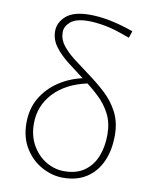

<svg xmlns="http://www.w3.org/2000/svg" viewBox="-90 -874 751 953"><g transform="rotate(10 285.5 -397.0)"><path d="M293 13Q239 13 187 -15Q135 -43 101.5 -96.5Q68 -150 68 -224Q68 -296 100.5 -351Q133 -406 189 -442.5Q245 -479 316 -493L337 -470Q227 -447 166 -382Q105 -317 105 -227Q105 -165 132 -118Q159 -71 202 -45.5Q245 -20 293 -20Q356 -20 396 -49Q436 -78 455 -126.5Q474 -175 474 -235Q474 -295 451.5 -339Q429 -383 392.5 -417.5Q356 -452 314 -483Q267 -518 224.5 -551Q182 -584 155.5 -619.5Q129 -655 129 -697Q129 -741 166.5 -774Q204 -807 286 -807Q330 -807 381.5 -797.5Q433 -788 507 -763L495 -728Q419 -757 370 -766Q321 -775 284 -775Q222 -775 194.5 -751.5Q167 -728 167 -699Q167 -663 189.5 -633.5Q212 -604 249.5 -575Q287 -546 332 -513Q376 -481 417 -443.5Q458 -406 484.5 -356Q511 -306 511 -238Q511 -163 485.5 -106.5Q460 -50 411.5 -18.5Q363 13 293 13Z"/></g></svg>

Font: Noto Sans KR Thin
Style: Regular
Weight: 100
Designer: Ryoko NISHIZUKA 西塚涼子 (kana, bopomofo & ideographs); Paul D. Hunt (Latin, Greek & Cyrillic); Sandoll Communications 산돌커뮤니
Foundry: Adobe
Version: Version 2.004-H2;hotconv 1.0.118;makeotfexe 2.5.65603